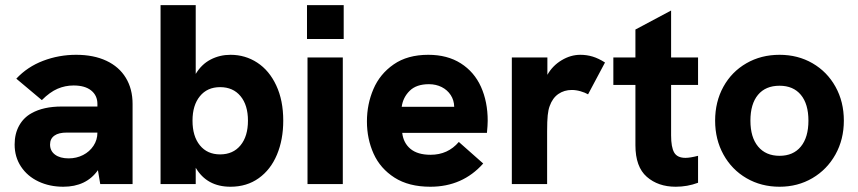

<svg xmlns="http://www.w3.org/2000/svg" viewBox="-20 -717 3342 748"><path d="M361.5 -54Q316 10.5 226.5 10.5Q173 10.5 129.8 -10Q86.5 -30.5 61.8 -68Q37 -105.5 37 -154Q37 -196 54.5 -227.5Q72 -259 103 -276Q149 -302 220.5 -302H359.5V-312Q359.5 -345 335.2 -364.5Q311 -384 266.5 -384Q234 -384 204.2 -371.2Q174.5 -358.5 143 -327L43.5 -410.5Q87 -457 148.2 -480.2Q209.5 -503.5 276.5 -503.5Q345 -503.5 394.5 -480.2Q444 -457 470.2 -413.8Q496.5 -370.5 496.5 -312V0H370.5ZM247.5 -100Q278 -100 303.5 -113Q329 -126 344.2 -149Q359.5 -172 359.5 -200.5H240.5Q208.5 -200.5 192.5 -189Q175 -177 175 -154Q175 -129 194.5 -114.5Q214 -100 247.5 -100Z M742.5 -63.5V0H605.5V-697H742.5V-429Q765 -466.5 800.5 -485Q836 -503.5 878 -503.5Q935.5 -503.5 982.2 -473Q1029 -442.5 1056.2 -384.2Q1083.5 -326 1083.5 -247Q1083.5 -173 1059 -114.5Q1034.5 -56 988 -22.8Q941.5 10.5 878 10.5Q786 10.5 742.5 -63.5ZM837.5 -115.5Q888 -115.5 917 -150.8Q946 -186 946 -247Q946 -307.5 917 -342.5Q888 -377.5 837.5 -377.5Q787.5 -377.5 758.8 -342.2Q730 -307 730 -247Q730 -186 758.8 -150.8Q787.5 -115.5 837.5 -115.5Z M1178 -493H1315.5V0H1178ZM1176 -697H1319V-565H1176Z M1409.5 -244Q1409.5 -311 1434.8 -370Q1460 -429 1513.8 -466.2Q1567.5 -503.5 1648.5 -503.5Q1723 -503.5 1775.2 -470.2Q1827.5 -437 1853.8 -378.8Q1880 -320.5 1880 -246.5Q1880 -229 1877 -199.5H1547Q1551.5 -160 1579.2 -137Q1607 -114 1657.5 -114Q1725 -114 1767.5 -164L1862.5 -80Q1782 10.5 1656.5 10.5Q1572.5 10.5 1517 -25Q1461.5 -60.5 1435.5 -118.2Q1409.5 -176 1409.5 -244ZM1749.5 -301Q1749 -326.5 1736 -346.5Q1723 -366.5 1700.8 -377.8Q1678.5 -389 1651 -389Q1602 -389 1576 -363.2Q1550 -337.5 1545 -301Z M1974 -493H2112.5V-425.5Q2132.5 -461 2167.8 -482.2Q2203 -503.5 2241 -503.5Q2266 -503.5 2289 -496.5Q2312 -489.5 2337 -473.5L2271 -349.5Q2259 -356.5 2241.5 -361.5Q2224 -366.5 2207.5 -366.5Q2178 -366.5 2155.2 -350.8Q2132.5 -335 2121.5 -304Q2116 -289.5 2113.8 -267.8Q2111.5 -246 2111.5 -205.5V0H1974Z M2455.5 -151V-386H2369.5V-493H2455.5V-602L2594.5 -676V-493H2699.5V-386H2594.5V-189.5Q2594.5 -143.5 2606.5 -122.8Q2618.5 -102 2650.5 -102Q2668.5 -102 2699.5 -110V-5Q2658 10.5 2612.5 10.5Q2544 10.5 2499.8 -28.2Q2455.5 -67 2455.5 -151Z M2766 -247Q2766 -320.5 2798.2 -379Q2830.5 -437.5 2887.8 -470.5Q2945 -503.5 3017 -503.5Q3088.5 -503.5 3145.5 -470.5Q3202.5 -437.5 3235 -379Q3267.5 -320.5 3267.5 -247Q3267.5 -174 3234.8 -115.2Q3202 -56.5 3145 -23Q3088 10.5 3017 10.5Q2945.5 10.5 2888.2 -22.8Q2831 -56 2798.5 -114.8Q2766 -173.5 2766 -247ZM3017 -110Q3070.5 -110 3100 -146Q3129.5 -182 3129.5 -247Q3129.5 -312 3100 -347.5Q3070.5 -383 3017 -383Q2962.5 -383 2933 -347.5Q2903.5 -312 2903.5 -247Q2903.5 -182 2933.5 -146Q2963.5 -110 3017 -110Z"/></svg>

Font: HK Grotesk ExtraBold
Style: Regular
Weight: 800
Designer: Alfredo Marco Pradil
Foundry: Hanken Design Co.
Version: Version 3.001